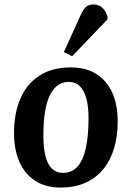

<svg xmlns="http://www.w3.org/2000/svg" viewBox="-20 -828 592 863"><path d="M252 15Q185 15 138 -15.5Q91 -46 67 -101Q43 -156 43 -230Q43 -318 71.5 -384.5Q100 -451 157 -488Q214 -525 299 -525Q366 -525 413 -495.5Q460 -466 484.5 -412Q509 -358 509 -281Q509 -217 493 -162.5Q477 -108 445 -68.5Q413 -29 365 -7Q317 15 252 15ZM263 -51Q303 -51 328.5 -79.5Q354 -108 366 -163Q378 -218 378 -296Q378 -350 368 -386Q358 -422 338.5 -441Q319 -460 289 -460Q262 -460 241 -445.5Q220 -431 205 -401.5Q190 -372 182.5 -326.5Q175 -281 175 -219Q175 -163 184.5 -125.5Q194 -88 214 -69.5Q234 -51 263 -51ZM304 -575 267 -594 342 -759Q354 -786 366.5 -797Q379 -808 400 -808Q423 -808 438.5 -794.5Q454 -781 463 -755V-741Z"/></svg>

Font: Literata 18pt SemiBold
Style: Italic
Weight: 600
Italic angle: -2°
Designer: Latin by Veronika Burian and Jose Scaglione. Greek by Irene Vlachou. Cyrillic by Vera Evstafieva
Foundry: TypeTogether
Version: Version 3.103;gftools[0.9.29]